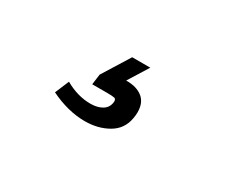

<svg xmlns="http://www.w3.org/2000/svg" viewBox="-44 -184 688 551"><g transform="rotate(30 300.0 91.5)"><path d="M133.5 175.5 153 129Q195 153 237.5 153Q260 153 275.2 144.2Q290.5 135.5 293.5 118Q294 115.5 294 113Q294 105 288 103.5Q282 102 262 102H214.5L219 67.5L275 -22.5H335L293.5 44H295.5Q328.5 44 348 59.5Q367.5 75 367.5 106.5Q367.5 117 365.5 127Q359 165.5 325.8 185Q292.5 204.5 248.5 204.5Q193 204.5 133.5 175.5Z"/></g></svg>

Font: JuliaMono SemiBold
Style: Italic
Weight: 600
Italic angle: -9°
Monospace: yes
Designer: cormullion
Foundry: corm
Version: Version 0.056; ttfautohint (v1.8.4)